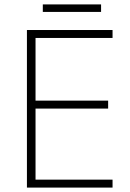

<svg xmlns="http://www.w3.org/2000/svg" viewBox="-20 -850 591 870"><path d="M490 0H102V-714H490V-678H141V-394H470V-358H141V-36H490ZM438 -830V-796H174V-830Z"/></svg>

Font: Noto Sans Gujarati ExtraLight
Style: Regular
Weight: 200
Designer: Jelle Bosma - Monotype Design Team, Universal Thirst
Foundry: Monotype Imaging Inc.
Version: Version 2.106; ttfautohint (v1.8.4.7-5d5b)